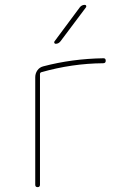

<svg xmlns="http://www.w3.org/2000/svg" viewBox="-20 -770 540 790"><path d="M125 -9.8V-452.1Q125 -467.8 133.8 -480.5Q142.6 -493.2 158.2 -497.1Q276.4 -528.3 406.2 -530.3Q415 -530.3 415 -520Q415 -509.8 404.3 -509.8Q276.4 -508.8 149.4 -472.7Q145.5 -471.7 144.5 -466.8V-9.8Q144.5 0 134.8 0Q125 0 125 -9.8ZM209 -589.8Q205.1 -589.8 203.6 -593.3Q202.1 -596.7 204.1 -599.6L308.6 -740.2Q316.4 -750 329.1 -750Q333 -750 334.5 -746.6Q335.9 -743.2 334 -740.2L228.5 -599.6Q220.7 -589.8 209 -589.8Z"/></svg>

Font: Rounded Mgen+ 1mn thin
Style: Regular
Weight: 100
Designer: [Source Han Sans]
Ryoko NISHIZUKA  (kana & ideographs); Paul D. Hunt (Latin, Greek & Cyrillic); Wenlong ZHANG  (bopomofo
Version: Version 1.059.20150602